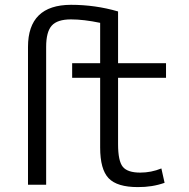

<svg xmlns="http://www.w3.org/2000/svg" viewBox="-20 -760 778 790"><path d="M465.8 -439.9V-167Q465.8 -97.2 485.4 -73.5Q504.9 -49.8 557.1 -49.8Q602.1 -49.8 644 -66.9L657.2 -7.8Q606.4 10.3 546.9 9.8Q461.9 9.8 427 -26.6Q392.1 -63 392.1 -152.8V-439.9H276.9V-500H392.1V-666Q324.2 -680.2 272 -680.2Q215.8 -680.2 192.9 -654.5Q169.9 -628.9 169.9 -566.9V0H95.2V-566.9Q95.2 -739.7 272 -740.2Q372.1 -740.2 465.8 -712.9V-500H663.1V-439.9Z"/></svg>

Font: WebKoruri
Style: Regular
Weight: 400
Foundry: lindwurm / mohemohe
Version: Version 1.00